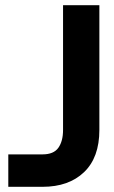

<svg xmlns="http://www.w3.org/2000/svg" viewBox="-20 -720 441 740"><path d="M12 0V-125H144Q187 -125 205 -150.5Q223 -176 223 -219V-700H363V-219Q363 -113 304 -56.5Q245 0 144 0Z"/></svg>

Font: Host Grotesk ExtraBold
Style: Regular
Weight: 800
Designer: Doğukan Karapınar
Foundry: Element Type
Version: Version 1.003; ttfautohint (v1.8.4.7-5d5b)